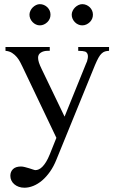

<svg xmlns="http://www.w3.org/2000/svg" viewBox="-20 -669 540 906"><path d="M494.6 -429.2Q483.9 -428.7 475.6 -426.3Q467.3 -423.8 459.7 -416.7Q452.1 -409.7 444.8 -396.7Q437.5 -383.8 428.2 -361.8L246.1 84.5Q233.4 116.2 216.1 140.9Q198.7 165.5 179 182.4Q159.2 199.2 137.7 208Q116.2 216.8 95.2 216.8Q80.6 216.8 68.4 212.4Q56.2 208 47.4 200.4Q38.6 192.9 33.7 182.6Q28.8 172.4 28.8 160.6Q28.8 141.1 41.5 128.9Q54.2 116.7 79.1 116.7Q86.9 116.7 97.4 119.4Q107.9 122.1 118.2 125.2Q128.4 128.4 136.2 131.1Q144 133.8 147 133.8Q154.8 133.8 163.1 130.1Q171.4 126.5 179.9 117.9Q188.5 109.4 197.3 95.2Q206.1 81.1 214.8 59.6L246.1 -18.6L85.4 -355.5Q81.1 -364.3 75 -376.2Q68.8 -388.2 59.6 -399.4Q50.3 -410.6 37.1 -419.2Q23.9 -427.7 5.9 -429.2V-447.3H214.8V-429.2H204.1Q186 -429.2 172.9 -420.9Q159.7 -412.6 159.7 -396.5Q159.7 -386.2 163.8 -373.5Q168 -360.8 176.3 -343.8L284.7 -118.7L384.8 -365.7Q392.1 -379.4 394.3 -394.8Q396.5 -410.2 390.6 -418.5Q389.2 -420.4 387.2 -422.4Q385.3 -424.3 380.9 -425.8Q376.5 -427.2 368.9 -428.2Q361.3 -429.2 349.1 -429.2V-447.3H494.6ZM218.3 -599.6Q218.3 -589.4 214.4 -580.3Q210.4 -571.3 203.4 -564.5Q196.3 -557.6 187.3 -553.5Q178.2 -549.3 168 -549.3Q158.2 -549.3 149.4 -553.5Q140.6 -557.6 133.8 -564.7Q127 -571.8 123 -580.8Q119.1 -589.8 119.1 -599.6Q119.1 -608.9 123.3 -617.9Q127.4 -627 134.3 -633.8Q141.1 -640.6 149.9 -645Q158.7 -649.4 168 -649.4Q178.2 -649.4 187.3 -645.5Q196.3 -641.6 203.4 -634.8Q210.4 -627.9 214.4 -618.9Q218.3 -609.9 218.3 -599.6ZM418.5 -599.6Q418.5 -589.4 414.6 -580.3Q410.6 -571.3 403.6 -564.5Q396.5 -557.6 387.5 -553.5Q378.4 -549.3 368.2 -549.3Q357.9 -549.3 348.9 -553.5Q339.8 -557.6 333 -564.7Q326.2 -571.8 322.3 -580.8Q318.4 -589.8 318.4 -599.6Q318.4 -608.9 322.8 -617.9Q327.1 -627 334 -633.8Q340.8 -640.6 349.9 -645Q358.9 -649.4 368.2 -649.4Q378.4 -649.4 387.5 -645.5Q396.5 -641.6 403.6 -634.8Q410.6 -627.9 414.6 -618.9Q418.5 -609.9 418.5 -599.6Z"/></svg>

Font: Doulos SIL Afr
Style: Regular
Weight: 400
Designer: Walt Agee, Victor Gaultney, Peter Martin, Debbi Hosken, Becca Hirsbrunner
Foundry: SIL International
Version: Version 5.000